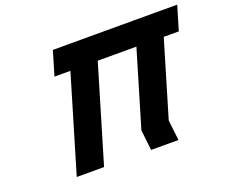

<svg xmlns="http://www.w3.org/2000/svg" viewBox="-115 -879 1239 1055"><g transform="rotate(-20 504.5 -351.5)"><path d="M493.3 -561.9H719.4L587.8 -120L601.3 -0.9H761.1L747.6 -120L878.9 -561H967L1009 -702H920.9L920.9 -702.1H761.1H535H375.2L375.2 -702H282L240 -561H333.2L166.4 -0.9H326.2Z"/></g></svg>

Font: Hussar
Style: BdOblThree
Weight: 700
Foundry: Cannot Into Space Fonts
Version: Version 2.00